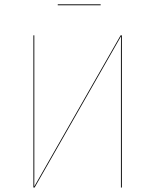

<svg xmlns="http://www.w3.org/2000/svg" viewBox="-20 -838 694 858"><path d="M429.8 -814.6V-818.5H238.1V-814.6ZM524.5 -680.1H519.1L133.1 -4.4C133.2 -18.9 133.3 -37.9 133.3 -54.3V-680.1H129.3V0H134.7L520.7 -675.8C520.4 -655 520.4 -630.9 520.4 -608.1V0H524.5Z"/></svg>

Font: Fira Sans Four
Style: Regular
Weight: 100
Designer: Carrois Corporate & Edenspiekermann AG
Foundry: Carrois Corporate GbR & Edenspiekermann AG
Version: Version 4.203;PS 004.203;hotconv 1.0.88;makeotf.lib2.5.64775